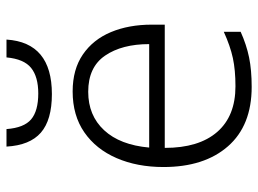

<svg xmlns="http://www.w3.org/2000/svg" viewBox="-122 -664 796 592"><g transform="rotate(-90 276.0 -368.0)"><path d="M290 -542Q358 -542 404 -510.5Q450 -479 473 -424Q496 -369 496 -298V-258H116Q116 -153 165 -96.5Q214 -40 306 -40Q356 -40 393 -48Q430 -56 474 -76V-24Q434 -6 395 2Q356 10 304 10Q185 10 121 -63Q57 -136 57 -262Q57 -343 84.5 -406.5Q112 -470 164 -506Q216 -542 290 -542ZM289 -494Q216 -494 170.5 -445Q125 -396 117 -306H436Q436 -390 400.5 -442Q365 -494 289 -494ZM450 -746Q441 -606 282 -606Q202 -606 163 -640Q124 -674 120 -746H174Q178 -692 204 -670Q230 -648 284 -648Q335 -648 362.5 -670Q390 -692 395 -746Z"/></g></svg>

Font: BC Sans Light
Style: Regular
Weight: 300
Designer: Monotype Design Team
Foundry: Monotype Imaging Inc.
Version: Version 2.000;GOOG;noto-source:20170915:90ef993387c0